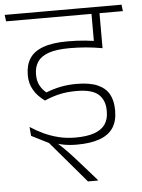

<svg xmlns="http://www.w3.org/2000/svg" viewBox="-72 -672 663 896"><g transform="rotate(-5 259.5 -224.0)"><path d="M326 -597.5H526.5L522.5 -628H322ZM425 -608H388V-484L425 -484.5ZM535 -597.5 531.5 -628H-16L-12 -597.5ZM388 -607.5V-449.5L425.5 -436V-607.5ZM350 180V177L260 75Q244 57 230.8 43Q217.5 29 204 15.8Q190.5 2.5 174 -12V-20L57.5 -55L138 -14.5L303.5 180ZM54 -97 57.5 -55 123 -28.5Q153 -13.5 188.8 -4.5Q224.5 4.5 267 4.5Q332 4.5 374.5 -11Q417 -26.5 437.8 -57.8Q458.5 -89 458.5 -136V-142.5Q458.5 -185 441.8 -215.2Q425 -245.5 388 -261.8Q351 -278 290.5 -278Q247.5 -278 212.2 -270.5Q177 -263 146.5 -250.5Q127.5 -266 116.5 -287Q105.5 -308 105.5 -336V-339Q105.5 -374 122.2 -398.2Q139 -422.5 175.5 -434.8Q212 -447 272 -447Q311.5 -447 348.8 -443.8Q386 -440.5 425.5 -433.5V-464.5Q386 -472 347 -475.8Q308 -479.5 265.5 -479.5Q194 -479.5 150.2 -463.2Q106.5 -447 86.8 -416Q67 -385 67 -340.5V-336.5Q67 -299 84.8 -268.5Q102.5 -238 136.5 -213.5Q171.5 -229 206.8 -237Q242 -245 286.5 -245Q359.5 -245 389.5 -217.8Q419.5 -190.5 419.5 -142.5V-137Q419.5 -101 402.8 -77Q386 -53 351.2 -41Q316.5 -29 263.5 -29Q222 -29 185.5 -38Q149 -47 116.2 -62.2Q83.5 -77.5 54 -97Z"/></g></svg>

Font: Anek Devanagari ExtraLight
Style: Regular
Weight: 250
Designer: Kailash Malviya (Devanagari) & Yesha Goshar (Latin)
Foundry: Ek Type
Version: Version 1.003